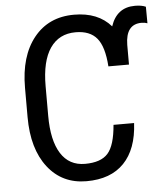

<svg xmlns="http://www.w3.org/2000/svg" viewBox="-53 -783 725 840"><g transform="rotate(-5 309.5 -363.0)"><path d="M522.5 -225.6H432.1C427.2 -165.7 414.6 -124.2 394 -101.1C373.5 -78 340 -66.4 293.5 -66.4C246.9 -66.4 211.5 -85.6 187.3 -124C163 -162.4 150.9 -217.6 150.9 -289.6V-419.9C150.9 -493.2 163.9 -548.7 189.9 -586.7C216 -624.6 253.3 -643.6 301.8 -643.6C343.8 -643.6 375 -631.2 395.5 -606.4C416 -581.7 428.2 -540.4 432.1 -482.4H522.5V-568.8C523.1 -629.4 546.7 -659.7 593.3 -659.7C603 -659.7 611.5 -658.2 618.7 -655.3L618.2 -728C605.8 -733.6 590 -736.3 570.8 -736.3C517.4 -736.3 481.8 -709.3 463.9 -655.3C426.1 -698.9 372.1 -720.7 301.8 -720.7C227.2 -720.7 168.4 -693.8 125.2 -640.1C82.1 -586.4 60.5 -513.3 60.5 -420.9V-292C60.5 -199.2 81.5 -125.7 123.5 -71.5C165.5 -17.3 222.2 9.8 293.5 9.8C364.4 9.8 419.4 -10.4 458.3 -50.8C497.2 -91.1 518.6 -149.4 522.5 -225.6Z"/></g></svg>

Font: Roboto Condensed
Style: Regular
Weight: 400
Designer: Google
Version: Version 2.134; 2016